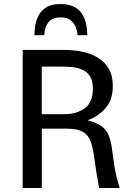

<svg xmlns="http://www.w3.org/2000/svg" viewBox="-20 -939 667 959"><path d="M93.3 0V-689.5H304.7Q349.6 -689.5 392.1 -680.4Q434.6 -671.4 468.8 -650.9Q502.9 -630.4 523.2 -595.5Q543.5 -560.5 543.5 -509.3Q543.5 -442.9 509.5 -401.6Q475.6 -360.4 417 -337.9Q463.9 -326.7 488.3 -307.9Q512.7 -289.1 523.4 -261.5Q534.2 -233.9 539.1 -196Q543.9 -158.2 551.5 -109.6Q559.1 -61 577.6 0H475.1Q460 -80.1 452.9 -136.5Q445.8 -192.9 434.1 -228.3Q422.4 -263.7 394.5 -280Q366.7 -296.4 310.1 -296.4H189V0ZM188.5 -368.7H301.8Q361.3 -368.7 402.6 -397.5Q443.8 -426.3 443.8 -497.6Q443.8 -535.6 429.9 -557.6Q416 -579.6 393.1 -590.1Q370.1 -600.6 342.8 -603.5Q315.4 -606.4 289.1 -606.4H188.5ZM151.9 -763.2Q151.9 -779.3 155 -805.2Q158.2 -831.1 170.4 -857.2Q182.6 -883.3 209 -901.1Q235.4 -918.9 282.2 -918.9Q350.1 -918.9 382.6 -879.4Q415 -839.8 416 -763.2H367.7Q366.7 -775.9 360.6 -796.9Q354.5 -817.9 336.7 -835Q318.8 -852.1 282.2 -852.1Q241.7 -852.1 222.4 -828.4Q203.1 -804.7 200.7 -763.2Z"/></svg>

Font: Shanti
Style: Regular
Weight: 400
Designer: Vernon Adams
Foundry: Vernon Adams
Version: Version 1.100; ttfautohint (v1.8.4)